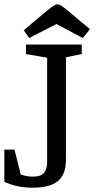

<svg xmlns="http://www.w3.org/2000/svg" viewBox="-20 -854 446 888"><path d="M130 14Q89 14 56 6Q23 -2 0 -13V-162H47L76 -47Q83 -44 99 -40.5Q115 -37 132 -37Q171 -37 184.5 -56Q198 -75 198 -101V-587L100 -604V-648H358V-604L285 -589V-116Q285 -47 248 -16.5Q211 14 130 14ZM115 -678 90 -714 168 -780Q200 -807 218 -820.5Q236 -834 245 -834Q256 -834 274.5 -820Q293 -806 323 -780L396 -719L363 -678L241 -743Z"/></svg>

Font: Faustina Light
Style: Regular
Weight: 400
Version: Version 1.200